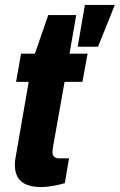

<svg xmlns="http://www.w3.org/2000/svg" viewBox="-20 -744 484 776"><path d="M146 12Q110 12 86.5 2Q63 -8 51.5 -28Q40 -48 40 -78Q40 -87 41.5 -98.5Q43 -110 46 -125L96 -413H45L65 -527H121L175 -683H288L261 -527H334L313 -413H241L195 -154Q194 -148 193 -141Q192 -134 192 -131Q192 -118 198.5 -111Q205 -104 220 -104H259L242 -4Q226 1 209 4.5Q192 8 176 10Q160 12 146 12ZM294 -555 323 -724H444L376 -555Z"/></svg>

Font: Archivo Condensed ExtraBold
Style: Italic
Weight: 800
Width: 3
Italic angle: -10°
Designer: Hector Gatti
Foundry: Omnibus-Type
Version: Version 2.001